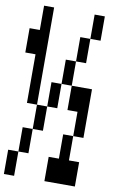

<svg xmlns="http://www.w3.org/2000/svg" viewBox="-111 -1089 721 1167"><g transform="rotate(10 250.0 -505.0)"><path d="M125 -1030V-430H63V-730H0V-880H63V-1030ZM438 -1030V-880H375V-1030ZM313 -880H375V-730H313ZM250 -730H313V-580H250ZM188 -580H250V-430H188ZM313 -430V-580H438V-280H375V-430ZM125 -430H188V-280H125ZM63 -280H125V-130H63ZM313 -280H375V-130H438V20H250V-130H313ZM0 -130H63V20H0Z"/></g></svg>

Font: 2P VHS
Style: Regular
Weight: 400
Designer: CodeMan38
Foundry: CodeMan38
Version: Version 3.000